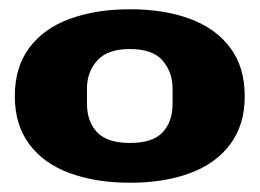

<svg xmlns="http://www.w3.org/2000/svg" viewBox="-20 -720 561 415"><path d="M261 -325Q188 -325 131.5 -345.5Q75 -366 43.5 -408Q12 -450 12 -512Q12 -575 43.5 -617Q75 -659 131.5 -679.5Q188 -700 261 -700Q334 -700 390 -679.5Q446 -659 477.5 -617Q509 -575 509 -512Q509 -450 477.5 -408Q446 -366 390 -345.5Q334 -325 261 -325ZM261 -411Q310 -411 331.5 -434Q353 -457 353 -496V-529Q353 -564 331.5 -589Q310 -614 261 -614Q212 -614 190 -589Q168 -564 168 -529V-496Q168 -457 190 -434Q212 -411 261 -411Z"/></svg>

Font: Archivo SemiBold Expanded Black
Style: Regular
Weight: 900
Width: 7
Version: Version 2.001